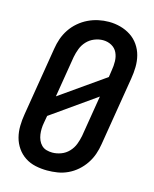

<svg xmlns="http://www.w3.org/2000/svg" viewBox="-114 -822 727 907"><g transform="rotate(15 250.0 -369.0)"><path d="M204 8Q175 8 147 2Q119 -4 96 -19Q73 -34 57 -57Q41 -80 34 -107Q27 -134 27.5 -163Q28 -192 33 -221L88 -556Q92 -582 100.5 -606.5Q109 -631 124 -653.5Q139 -676 160 -694Q181 -712 205 -723.5Q229 -735 254.5 -740.5Q280 -746 306 -746Q335 -746 362.5 -738.5Q390 -731 413 -716Q436 -701 452 -678Q468 -655 475 -628Q482 -601 481.5 -572Q481 -543 476 -514L421 -179Q417 -153 408.5 -128.5Q400 -104 385 -81.5Q370 -59 349.5 -41Q329 -23 304.5 -11.5Q280 0 254.5 4Q229 8 204 8ZM154 -341 372 -494 377 -528Q381 -550 380.5 -573Q380 -596 371 -615Q362 -634 343 -644.5Q324 -655 301 -655Q280 -655 259 -646.5Q238 -638 222.5 -621.5Q207 -605 199 -584Q191 -563 187 -542ZM206 -80Q227 -80 248.5 -88Q270 -96 286 -113Q302 -130 310 -151Q318 -172 322 -193L355 -394L138 -241L132 -207Q129 -192 128.5 -177Q128 -162 130 -148Q132 -134 137.5 -121Q143 -108 153 -98Q163 -88 177 -84Q191 -80 206 -80Z"/></g></svg>

Font: Iosevka Curly Semibold Oblique
Style: Regular
Weight: 600
Italic angle: -9°
Monospace: yes
Designer: Belleve Invis
Foundry: Belleve Invis
Version: Version 11.1.0; ttfautohint (v1.8.3)